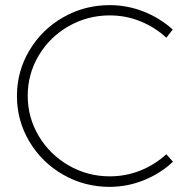

<svg xmlns="http://www.w3.org/2000/svg" viewBox="-20 -724 743 748"><path d="M408 -664Q321 -664 247.5 -622Q174 -580 131 -508Q88 -436 88 -351Q88 -266 131 -194Q174 -122 247.5 -79.5Q321 -37 408 -37Q470 -37 526.5 -59.5Q583 -82 628 -123L654 -94Q605 -48 540.5 -22Q476 4 407 4Q309 4 226 -43.5Q143 -91 94.5 -172.5Q46 -254 46 -350Q46 -446 94.5 -527.5Q143 -609 226 -656.5Q309 -704 407 -704Q476 -704 539.5 -679Q603 -654 653 -609L628 -577Q584 -618 527 -641Q470 -664 408 -664Z"/></svg>

Font: Montserrat arm2 ExtraLight
Style: Regular
Weight: 275
Designer: Julieta Ulanovsky
Foundry: Julieta Ulanovsky
Version: Version 6.000